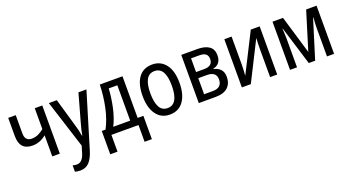

<svg xmlns="http://www.w3.org/2000/svg" viewBox="-53 -1159 3673 2011"><g transform="rotate(-20 1784.0 -153.5)"><path d="M60 -537V-333Q60 -177 202 -177Q247 -177 284.5 -192Q322 -207 356 -235V0H440V-537H356V-304Q324 -278 291 -263Q258 -248 220 -248Q144 -248 144 -333V-537Z M684 -1 663 69Q635 168 571 168Q548 168 524 161V232Q536 235 550.5 237.5Q565 240 583 240Q646 240 684 198.5Q722 157 746 78L932 -537H843L758 -233Q734 -150 726 -98H722Q717 -130 709 -164Q701 -198 690 -232L602 -537H513Z M1251 -73H1062Q1104 -155 1127 -262.5Q1150 -370 1155 -467H1251ZM1081 -537Q1078 -414 1052.5 -291.5Q1027 -169 976 -73H934V187H1015V0H1317V187H1398V-73H1334V-537Z M1667 -547Q1567 -547 1514 -474.5Q1461 -402 1461 -269Q1461 -139 1515.5 -64.5Q1570 10 1664 10Q1765 10 1818.5 -65Q1872 -140 1872 -269Q1872 -404 1816 -475.5Q1760 -547 1667 -547ZM1666 -474Q1786 -474 1786 -269Q1786 -62 1666 -62Q1604 -62 1575.5 -116Q1547 -170 1547 -269Q1547 -474 1666 -474Z M2172 -537H1989V0H2176Q2269 0 2314 -43Q2359 -86 2359 -158Q2359 -213 2329.5 -243.5Q2300 -274 2255 -282V-286Q2344 -307 2344 -403Q2344 -474 2297 -505.5Q2250 -537 2172 -537ZM2163 -315H2073V-468H2168Q2259 -468 2259 -394Q2259 -315 2163 -315ZM2170 -68H2073V-247H2169Q2273 -247 2273 -161Q2273 -68 2170 -68Z M2469 -537V0H2569L2788 -435Q2786 -409 2785 -370.5Q2784 -332 2784 -305V0H2863V-537H2764L2544 -102Q2546 -129 2548 -164Q2550 -199 2550 -223V-537Z M3381 -537 3250 -111 3123 -537H3006V0H3084V-316Q3084 -362 3079 -432H3082L3215 0H3286L3420 -432H3424Q3418 -361 3418 -317V0H3497V-537Z"/></g></svg>

Font: Noto Sans Display SemiCondensed
Style: Regular
Weight: 400
Width: 4
Designer: Monotype Design team
Foundry: Monotype Imaging Inc.
Version: 1.000